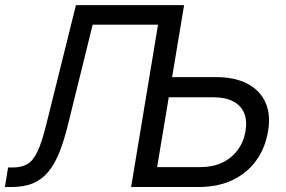

<svg xmlns="http://www.w3.org/2000/svg" viewBox="-23 -748 1145 768"><path d="M-3.4 0 9.3 -78.1H28.8Q63.5 -78.1 86.7 -91.8Q109.9 -105.5 127.4 -142.8Q145 -180.2 162.6 -252L280.8 -727.5H638.7L625.5 -649.4H347.7L248.5 -247.6Q232.9 -184.6 214.4 -138.2Q195.8 -91.8 170.4 -61Q145 -30.3 109.4 -15.1Q73.7 0 23.9 0ZM641.1 -439.5H840.8Q916.5 -439.5 966.8 -413.1Q1017.1 -386.7 1038.8 -338.4Q1060.5 -290 1049.3 -224.1Q1038.1 -155.3 1001.2 -105Q964.4 -54.7 906.2 -27.3Q848.1 0 772.5 0H501.5L622.1 -727.5H713.4L605.5 -79.6H780.3Q827.6 -79.6 865.2 -97.2Q902.8 -114.7 927.2 -147.2Q951.7 -179.7 959 -223.1Q966.3 -265.6 953.4 -296.1Q940.4 -326.7 909.2 -342.8Q877.9 -358.9 830.6 -358.9H627.9Z"/></svg>

Font: Inter 20pt
Style: Italic
Weight: 400
Italic angle: -9.3988°
Version: Version 4.001;git-66647c0bb